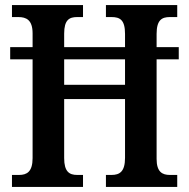

<svg xmlns="http://www.w3.org/2000/svg" viewBox="-20 -734 742 754"><path d="M27 0H306V-47H283C252 -47 232 -60 232 -113V-345H471V-114C471 -60 450 -47 418 -47H396V0H676V-47H647C617 -47 595 -59 595 -110V-501H682V-549H595V-601C595 -656 616 -667 647 -667H676V-714H396V-667H418C451 -667 471 -656 471 -601V-549H232V-602C232 -656 252 -667 283 -667H306V-714H27V-667H52C83 -667 108 -656 108 -603V-549H20V-501H108V-113C108 -60 86 -47 55 -47H27ZM232 -401V-501H471V-401Z"/></svg>

Font: Noto Serif Condensed Semi
Style: Regular
Weight: 600
Width: 3
Designer: Monotype Design Team
Foundry: Monotype Imaging Inc.
Version: Version 1.002